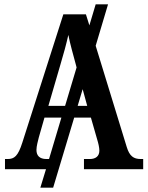

<svg xmlns="http://www.w3.org/2000/svg" viewBox="-20 -780 680 885"><path d="M399 -238 428 -137C433 -121 438 -100 438 -86C438 -60 421 -47 394 -47H367V0H640V-47H629C596 -47 577 -60 564 -103L421 -569L478 -760H421L392 -663L376 -714H272L83 -123C63 -60 46 -47 15 -47H3V0H192L166 85H225L322 -238ZM203 -292 259 -484C273 -531 286 -578 295 -619C303 -578 317 -529 331 -477L333 -469L280 -292ZM382 -292H338L361 -369ZM194 -47C162 -47 148 -63 148 -89C148 -106 155 -131 159 -147L185 -238H263L206 -47Z"/></svg>

Font: Noto Serif Condensed Semi
Style: Regular
Weight: 600
Width: 3
Designer: Monotype Design Team
Foundry: Monotype Imaging Inc.
Version: Version 1.002